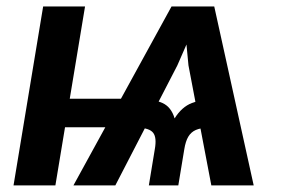

<svg xmlns="http://www.w3.org/2000/svg" viewBox="-20 -562 852 582"><path d="M620.6 0 551.3 -363.8 534.2 -542.5H629.4L749 0ZM21 0 110.8 -542.5H237.8L147.9 0ZM118.2 -176.3 132.3 -262.7H398.4L384.3 -176.3ZM431.2 0 449.2 -109.4Q455.6 -145 444.3 -159.4Q433.1 -173.8 399.4 -174.8L413.6 -261.7Q445.8 -261.7 472.4 -249.8Q499 -237.8 509.3 -203.1Q530.8 -237.8 561.8 -249.8Q592.8 -261.7 624.5 -261.7L610.4 -174.8Q587.9 -174.3 573.5 -168Q559.1 -161.6 550.8 -147.7Q542.5 -133.8 538.6 -109.4L520.5 0ZM202.6 0 500 -542.5H595.7L517.6 -363.8L329.6 0Z"/></svg>

Font: Inter 16pt SemiBold
Style: Italic
Weight: 600
Italic angle: -9.3988°
Version: Version 4.001;git-66647c0bb